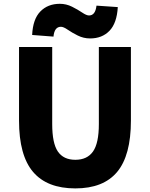

<svg xmlns="http://www.w3.org/2000/svg" viewBox="-20 -996 803 1029"><path d="M383.8 13.7Q232.4 13.7 157.2 -74.7Q82 -163.1 82 -349.6V-744.1H259.8V-331.1Q259.8 -228.5 290 -184.1Q320.3 -139.6 383.8 -139.6Q447.3 -139.6 478.5 -184.1Q509.8 -228.5 509.8 -331.1V-744.1H681.6V-349.6Q681.6 -163.1 607.9 -74.7Q534.2 13.7 383.8 13.7ZM462.9 -790Q427.7 -790 396.5 -805.7Q365.2 -821.3 342.8 -836.9Q320.3 -852.5 306.6 -852.5Q271.5 -852.5 266.6 -799.8L152.3 -808.6Q156.2 -893.6 196.3 -934.6Q236.3 -975.6 300.8 -975.6Q335 -975.6 366.2 -960Q397.5 -944.3 420.4 -928.7Q443.4 -913.1 457 -913.1Q491.2 -913.1 497.1 -965.8L611.3 -958Q606.4 -872.1 566.9 -831.1Q527.3 -790 462.9 -790Z"/></svg>

Font: Gen Shin Gothic Heavy
Style: Bold
Weight: 900
Designer: [Source Han Sans]
Ryoko NISHIZUKA  (kana & ideographs); Paul D. Hunt (Latin, Greek & Cyrillic); Wenlong ZHANG  (bopomofo
Version: Version 1.002.20150607